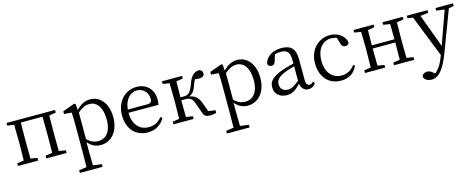

<svg xmlns="http://www.w3.org/2000/svg" viewBox="-36 -1236 5457 2216"><g transform="rotate(-15 2692.0 -127.5)"><path d="M629 -483V-514H49V-483L129 -470C131 -415 132 -339 132 -286V-228C132 -176 131 -99 129 -44L49 -32V0H290V-32L210 -45C209 -100 208 -176 208 -228V-286C208 -341 209 -421 210 -476H469C470 -421 471 -341 471 -286V-228C471 -176 470 -100 469 -44L387 -32V0H629V-32L548 -45C547 -100 546 -176 546 -228V-286C546 -338 547 -414 548 -469Z M887 -413C947 -467 992 -478 1028 -478C1115 -478 1177 -400 1177 -253C1177 -101 1105 -37 1019 -37C974 -37 931 -53 887 -97ZM876 -517 862 -527 717 -474V-442L807 -435C810 -388 811 -346 811 -282V34C811 93 810 157 809 217L718 230V262H989V230L886 217C884 156 883 90 883 32V-61C932 -2 986 14 1036 14C1164 14 1257 -92 1257 -261C1257 -425 1168 -528 1051 -528C992 -528 934 -503 882 -445Z M1441 -301C1453 -428 1526 -488 1599 -488C1676 -488 1729 -425 1729 -355C1729 -323 1719 -301 1675 -301ZM1797 -262C1802 -277 1804 -298 1804 -324C1804 -449 1720 -528 1604 -528C1472 -528 1359 -421 1359 -254C1359 -83 1460 14 1600 14C1693 14 1762 -32 1803 -104L1782 -120C1743 -73 1696 -42 1625 -42C1519 -42 1441 -115 1440 -263Z M2334 -43 2296 -147C2270 -219 2233 -252 2164 -264C2206 -279 2231 -310 2253 -376C2262 -403 2271 -422 2280 -438C2296 -435 2310 -434 2331 -434C2373 -434 2392 -452 2393 -480C2393 -505 2380 -522 2352 -528C2287 -524 2250 -485 2218 -390C2185 -300 2158 -280 2105 -280H2065C2065 -340 2066 -415 2067 -470L2147 -483V-514H1906V-483L1986 -470C1988 -415 1989 -339 1989 -286V-228C1989 -176 1988 -99 1986 -44L1906 -32V0H2147V-32L2067 -45C2066 -100 2065 -179 2065 -245H2109C2169 -245 2195 -228 2216 -168L2258 -49C2274 -1 2295 11 2353 11C2371 11 2396 5 2417 0V-32Z M2644 -413C2704 -467 2749 -478 2785 -478C2872 -478 2934 -400 2934 -253C2934 -101 2862 -37 2776 -37C2731 -37 2688 -53 2644 -97ZM2633 -517 2619 -527 2474 -474V-442L2564 -435C2567 -388 2568 -346 2568 -282V34C2568 93 2567 157 2566 217L2475 230V262H2746V230L2643 217C2641 156 2640 90 2640 32V-61C2689 -2 2743 14 2793 14C2921 14 3014 -92 3014 -261C3014 -425 2925 -528 2808 -528C2749 -528 2691 -503 2639 -445Z M3425 -114C3361 -63 3332 -45 3290 -45C3236 -45 3198 -72 3198 -132C3198 -172 3216 -214 3313 -251C3340 -262 3384 -276 3425 -287ZM3589 -59C3574 -43 3562 -35 3544 -35C3517 -35 3501 -53 3501 -111V-348C3501 -478 3447 -528 3336 -528C3230 -528 3152 -479 3131 -397C3133 -373 3150 -359 3175 -359C3201 -359 3216 -374 3224 -403L3246 -477C3272 -486 3295 -488 3316 -488C3392 -488 3425 -461 3425 -351V-319C3379 -309 3331 -295 3292 -283C3156 -234 3117 -185 3117 -118C3117 -32 3181 14 3261 14C3326 14 3366 -15 3427 -77C3436 -22 3468 12 3519 12C3554 12 3582 -2 3606 -38Z M4085 -124C4049 -71 3992 -42 3929 -42C3821 -42 3745 -124 3745 -264C3745 -405 3817 -488 3918 -488C3939 -488 3962 -484 3986 -476L4008 -401C4015 -376 4029 -358 4059 -358C4083 -358 4099 -370 4103 -395C4084 -474 4007 -528 3915 -528C3785 -528 3666 -427 3666 -257C3666 -91 3762 14 3908 14C4006 14 4072 -34 4106 -114Z M4783 -483V-514H4542V-483L4622 -470C4623 -417 4624 -343 4624 -288H4354C4354 -342 4355 -416 4356 -470L4436 -483V-514H4195V-483L4275 -470C4277 -415 4278 -339 4278 -286V-228C4278 -176 4277 -99 4275 -44L4195 -32V0H4436V-32L4356 -45C4355 -99 4354 -178 4354 -250H4624C4624 -177 4623 -99 4622 -44L4542 -32V0H4783V-32L4702 -45C4701 -100 4700 -176 4700 -228V-286C4700 -338 4701 -415 4702 -470Z M5384 -514H5175V-483L5273 -470L5131 -73L4984 -471L5080 -482V-514H4832V-483L4896 -474L5094 26L5085 49C5060 118 5025 179 4974 215L4966 207C4940 182 4919 170 4891 170C4862 170 4834 183 4828 210C4829 248 4872 273 4921 273C5002 273 5070 199 5139 16L5323 -471L5384 -483Z"/></g></svg>

Font: Source Han Serif AKR9
Style: Regular
Weight: 400
Designer: Ryoko NISHIZUKA 西塚涼子 (kana & ideographs); Frank Grießhammer (Latin, Greek & Cyrillic); Sandoll Communications 산돌커뮤니케이션, 
Foundry: Adobe Systems Incorporated
Version: Version 1.005;hotconv 1.0.107;makeotfexe 2.5.65593